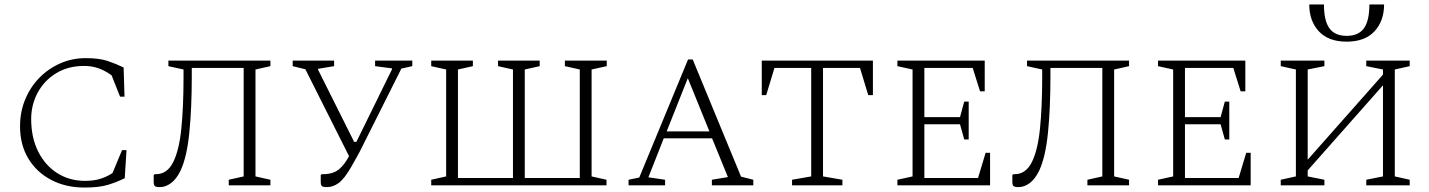

<svg xmlns="http://www.w3.org/2000/svg" viewBox="-20 -832 6414 862"><path d="M359 10Q275 10 209.5 -24.5Q144 -59 107 -120.5Q70 -182 70 -265Q70 -330 93 -385.5Q116 -441 156.5 -482.5Q197 -524 250.5 -547.5Q304 -571 365 -571Q425 -571 462.5 -558.5Q500 -546 535 -529L539 -398H519L481 -494Q450 -516 420.5 -526Q391 -536 358 -536Q286 -536 232.5 -503.5Q179 -471 149.5 -416.5Q120 -362 120 -298Q120 -214 151.5 -151.5Q183 -89 237.5 -54.5Q292 -20 362 -20Q402 -20 431.5 -29.5Q461 -39 485 -55L528 -158H548L540 -32Q504 -14 464 -2Q424 10 359 10Z M1007 0V-25L1074 -40V-527H841V-486Q841 -346 830 -236.5Q819 -127 791 -67Q773 -29 748.5 -10.5Q724 8 698 8Q680 8 675 3Q670 -2 670 -16V-46L675 -50H680Q730 -50 757 -103Q784 -156 794 -254Q804 -352 804 -486V-520L736 -535V-560H1194V-535L1127 -520V-40L1194 -25V0Z M1556 -81Q1525 -28 1500 -10Q1475 8 1448 8Q1429 8 1424.5 3Q1420 -2 1420 -16V-46L1424 -50H1429Q1476 -50 1502 -72Q1528 -94 1547 -131L1351 -521L1294 -535V-560H1480V-535L1408 -523V-519L1570 -195H1580L1740 -521V-525L1664 -535V-560H1831V-535L1782 -524L1596 -153Q1592 -146 1584 -131Q1576 -116 1567.5 -101.5Q1559 -87 1556 -81Z M2103 -560V-535L2036 -520V-33H2283V-520L2216 -535V-560H2403V-535L2336 -520V-33H2583V-520L2516 -535V-560H2704V-535L2636 -520V-40L2703 -25V0H1916V-25L1983 -40V-520L1916 -535V-560Z M2802 0V-25L2850 -35L3069 -565H3090L3307 -39L3362 -25V0H3176V-25L3248 -37L3177 -211H2960L2891 -36L2966 -25V0ZM2973 -242H3165L3068 -481Z M3536 0V-25L3622 -40V-527H3457L3420 -405H3400V-560H3899V-405H3878L3841 -527H3675V-40L3762 -25V0Z M4009 0V-25L4077 -40V-520L4009 -535V-560H4401V-422H4380L4347 -527H4130V-306H4290L4309 -376H4329V-206H4309L4290 -274H4130V-33H4371L4405 -146H4425V0Z M4862 0V-25L4929 -40V-527H4696V-486Q4696 -346 4685 -236.5Q4674 -127 4646 -67Q4628 -29 4603.5 -10.5Q4579 8 4553 8Q4535 8 4530 3Q4525 -2 4525 -16V-46L4530 -50H4535Q4585 -50 4612 -103Q4639 -156 4649 -254Q4659 -352 4659 -486V-520L4591 -535V-560H5049V-535L4982 -520V-40L5049 -25V0Z M5179 0V-25L5247 -40V-520L5179 -535V-560H5571V-422H5550L5517 -527H5300V-306H5460L5479 -376H5499V-206H5479L5460 -274H5300V-33H5541L5575 -146H5595V0Z M5730 0V-25L5798 -40V-520L5730 -535V-560H5926V-535L5851 -520V-115L6189 -497V-520L6114 -535V-560H6309V-535L6242 -520V-40L6309 -25V0H6114V-25L6189 -40V-449L5851 -67V-40L5926 -25V0ZM5858 -812H5924Q5924 -739 5948.5 -705Q5973 -671 6026 -671Q6079 -671 6103.5 -705Q6128 -739 6128 -812H6194Q6194 -738 6151 -691.5Q6108 -645 6026 -645Q5944 -645 5901 -691.5Q5858 -738 5858 -812Z"/></svg>

Font: Spectral SC ExtraLight
Style: Regular
Weight: 275
Designer: Jean-Baptiste Levee
Foundry: Production Type
Version: Version 2.001